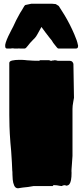

<svg xmlns="http://www.w3.org/2000/svg" viewBox="-20 -990 448 1033"><path d="M103 19 77 23Q63 23 56.5 8.5Q50 -6 48.5 -23.5Q47 -41 47 -50Q47 -69 46 -72Q45 -89 44 -115.5Q43 -142 40 -178L36 -222Q32 -274 31 -310.5Q30 -347 30 -372V-651Q30 -661 46 -664.5Q62 -668 83 -668Q89 -668 97 -668Q105 -668 113 -667Q121 -666 127 -665.5Q133 -665 137 -665Q145 -664 159 -663.5Q173 -663 191 -663L195 -666H245Q250 -663 254 -663H258Q260 -665 271 -665Q272 -666 273 -666H275Q279 -666 283 -665L290 -663H351Q365 -663 370 -656.5Q375 -650 375 -645L378 -464Q378 -461 377 -458L374 -441Q370 -420 370 -403.5Q370 -387 370 -375V-151L367 -108Q366 -93 365 -81Q364 -69 365 -60Q365 -15 354 0Q348 9 334 9L333 7L328 6Q326 6 326 7H321Q318 8 316 9Q314 10 313 11Q310 11 303 10Q296 9 286 7L270 6Q265 6 264 11H161L131 16ZM39 -729H17Q8 -729 8 -742V-749Q12 -772 35 -816Q38 -821 41.5 -829Q45 -837 51 -847L67 -881L88 -920Q92 -925 97.5 -935Q103 -945 111 -958L116 -963L149 -970H259L280 -968L296 -958L327 -909Q357 -859 380 -805Q395 -771 399 -749L400 -746V-742Q400 -729 389 -729H295Q290 -729 285 -736Q272 -751 267 -758.5Q262 -766 258 -773Q254 -778 251 -781.5Q248 -785 245 -789Q235 -801 225 -815Q215 -829 203 -845Q190 -822 182 -807Q174 -792 167 -785L157 -775Q140 -758 129.5 -743.5Q119 -729 113 -729H85L82 -730L79 -729H57Q53 -729 50 -730Q41 -730 39 -729Z"/></svg>

Font: Sigmar
Style: Regular
Weight: 400
Designer: Vernon Adams
Foundry: Vernon Adams
Version: Version 1.000; ttfautohint (v1.8.4.7-5d5b);gftools[0.9.24]